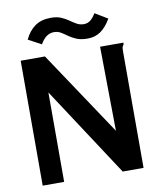

<svg xmlns="http://www.w3.org/2000/svg" viewBox="-89 -874 777 943"><g transform="rotate(-10 300.0 -402.5)"><path d="M47 -623H168L448 -203L443 -623H559V-614Q553 -608 551.5 -601Q550 -594 550 -577V0H446L154 -446V0H47ZM444 -790 507 -752Q483 -711 455 -692Q427 -673 391 -673Q358 -673 336 -682Q314 -691 297.5 -703Q281 -715 266 -724Q251 -733 232 -733Q191 -733 164 -684L99 -719Q118 -760 149.5 -782.5Q181 -805 229 -805Q259 -805 280 -796Q301 -787 317 -775.5Q333 -764 349 -755Q365 -746 384 -746Q403 -746 417 -757Q431 -768 444 -790Z"/></g></svg>

Font: Inconsolata Expanded Bold
Style: Regular
Weight: 700
Width: 7
Monospace: yes
Designer: Raph Levien, Cyreal, Brenton Simpson
Foundry: Raph Levien, Cyreal, Google
Version: Version 3.001; ttfautohint (v1.8.2.53-6de2)